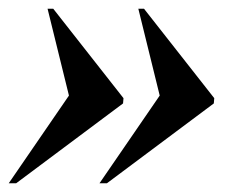

<svg xmlns="http://www.w3.org/2000/svg" viewBox="-20 -490 576 440"><path d="M208 -70H225L470 -253L471 -265L310 -470H297L346 -271ZM0 -70H17L262 -253L263 -265L102 -470H89L138 -271Z"/></svg>

Font: Noto Serif Display
Style: Bold Italic
Weight: 700
Italic angle: -12°
Designer: Monotype Design Team
Foundry: Monotype Imaging Inc.
Version: Version 2.009